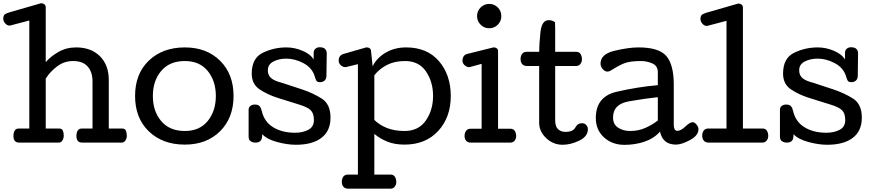

<svg xmlns="http://www.w3.org/2000/svg" viewBox="-35 -869 5318 1170"><path d="M410.6 -497.1Q355 -497.1 311.8 -463.6Q268.6 -430.2 243.7 -390.1V-85.9H323.7Q342.8 -85.9 348.1 -73Q353.5 -60.1 353.5 -42Q353.5 -27.3 345.7 -13.7Q337.9 0 322.8 0H84Q63 0 54.9 -11Q46.9 -22 46.9 -41Q46.9 -59.1 54.2 -72.5Q61.5 -85.9 80.6 -85.9H143.6V-744.1L28.8 -713.9Q26.9 -713.9 26.4 -713.4Q25.9 -712.9 23.9 -712.9Q8.8 -712.9 -3.2 -726.3Q-15.1 -739.7 -15.1 -754.9Q-15.1 -775.9 -4.2 -782.5Q6.8 -789.1 22.9 -793.9L210.9 -848.1Q211.9 -848.6 213.6 -848.9Q215.3 -849.1 217.8 -849.1Q228 -849.1 235.8 -842.5Q243.7 -835.9 243.7 -825.2V-490.2Q272 -523.9 320.3 -552Q368.7 -580.1 428.7 -580.1Q520 -580.1 574 -526.4Q627.9 -472.7 627.9 -380.9V-85.9H707.5Q726.6 -85.9 732.2 -73Q737.8 -60.1 737.8 -42Q737.8 -27.3 729.7 -13.7Q721.7 0 706.5 0H467.8Q446.8 0 438.7 -11Q430.7 -22 430.7 -41Q430.7 -59.1 438.2 -72.5Q445.8 -85.9 464.8 -85.9H528.8V-372.1Q528.8 -430.2 499.3 -463.6Q469.7 -497.1 410.6 -497.1Z M1091.3 -497.1Q998.5 -497.1 947.5 -437Q896.5 -377 896.5 -284.2Q896.5 -190.9 947.5 -130.9Q998.5 -70.8 1091.3 -70.8Q1181.6 -70.8 1231 -131.8Q1280.3 -192.9 1280.3 -284.2Q1280.3 -375.5 1231 -436.3Q1181.6 -497.1 1091.3 -497.1ZM1091.3 12.2Q956.1 12.2 872.1 -68.4Q788.1 -148.9 788.1 -284.2Q788.1 -419.9 872.3 -500Q956.5 -580.1 1091.3 -580.1Q1224.1 -580.1 1306.2 -498.8Q1388.2 -417.5 1388.2 -284.2Q1388.2 -150.9 1306.2 -69.3Q1224.1 12.2 1091.3 12.2Z M1499 -420.4Q1499 -514.6 1566.4 -547.4Q1633.8 -580.1 1710.4 -580.1Q1760.3 -580.1 1809.1 -559.3Q1857.9 -538.6 1876 -506.3L1876.5 -547.9Q1876.5 -563 1887.2 -572Q1897.9 -581.1 1913.1 -581.1Q1934.6 -581.1 1945.3 -571.3Q1956.1 -561.5 1956.1 -543L1954.1 -401.9Q1952.1 -385.3 1941.4 -376.7Q1930.7 -368.2 1914.1 -368.2Q1897.9 -368.2 1892.6 -377.9Q1887.2 -387.7 1882.3 -405.8Q1865.7 -457 1813.7 -484.4Q1761.7 -511.7 1709.5 -511.7Q1664.6 -511.7 1630.9 -494.1Q1597.2 -476.6 1597.2 -440.9Q1597.2 -410.2 1617.2 -393.1Q1637.2 -376 1682.1 -364.7L1807.1 -323.7Q1872.6 -301.8 1925.8 -268.1Q1979 -234.4 1979 -151.9Q1979 -70.8 1923.6 -28.8Q1868.2 13.2 1768.1 13.2Q1715.8 13.2 1653.3 -3.7Q1590.8 -20.5 1563 -51.3Q1563 -19 1551.5 -9.5Q1540 0 1523.4 0Q1504.9 0 1492.4 -8.3Q1480 -16.6 1480 -36.1V-201.2Q1480.5 -216.3 1491.7 -224.1Q1502.9 -231.9 1517.1 -231.9Q1538.6 -231.9 1547.1 -221.9Q1555.7 -211.9 1560.1 -192.9Q1575.2 -126.5 1629.9 -93.3Q1684.6 -60.1 1762.7 -60.1Q1810.1 -60.1 1844 -78.1Q1877.9 -96.2 1877.9 -137.2Q1877.9 -178.2 1858.4 -197.3Q1838.9 -216.3 1789.1 -231.4L1656.2 -272.9Q1594.2 -292.5 1546.6 -324.7Q1499 -356.9 1499 -420.4Z M2604 -284.2Q2604 -370.6 2560.8 -433.8Q2517.6 -497.1 2433.1 -497.1Q2368.7 -497.1 2322 -472.7Q2275.4 -448.2 2246.1 -410.2V-138.2Q2276.9 -107.4 2323 -89.1Q2369.1 -70.8 2430.2 -70.8Q2515.6 -70.8 2559.8 -134.5Q2604 -198.2 2604 -284.2ZM2711.9 -284.2Q2711.9 -154.3 2635.3 -71Q2558.6 12.2 2430.2 12.2Q2370.1 12.2 2325.4 -5.9Q2280.8 -23.9 2246.1 -53.2V194.8H2344.7Q2363.3 194.8 2371.6 208.5Q2379.9 222.2 2379.9 240.2Q2379.9 256.3 2370.4 268.6Q2360.8 280.8 2343.8 280.8H2087.9Q2067.4 280.8 2057.6 269Q2047.9 257.3 2047.9 238.8Q2047.9 220.7 2056.9 207.8Q2065.9 194.8 2085 194.8H2146V-478L2076.2 -460.9Q2075.2 -460.4 2073.2 -460.2Q2071.3 -460 2068.8 -460Q2054.2 -460 2041.5 -471.9Q2028.8 -483.9 2028.8 -499Q2028.8 -515.6 2036.1 -525.6Q2043.5 -535.6 2057.1 -540L2192.9 -579.1Q2194.8 -579.1 2195.3 -579.6Q2195.8 -580.1 2197.8 -580.1H2201.2Q2211.4 -580.1 2218.8 -574Q2226.1 -567.9 2226.1 -557.1L2235.8 -464.8Q2259.3 -514.6 2314 -547.4Q2368.7 -580.1 2439.9 -580.1Q2567.9 -580.1 2639.9 -496.3Q2711.9 -412.6 2711.9 -284.2Z M2946.3 -696.8Q2915.5 -696.8 2893.8 -718.5Q2872.1 -740.2 2872.1 -771Q2872.1 -801.8 2893.8 -823.5Q2915.5 -845.2 2946.3 -845.2Q2977.1 -845.2 2998.5 -823.5Q3020 -801.8 3020 -771Q3020 -740.2 2998.5 -718.5Q2977.1 -696.8 2946.3 -696.8ZM2795.9 -40.5Q2795.9 -58.6 2804.9 -71.5Q2814 -84.5 2833 -84.5H2899.9V-480L2830.1 -460.9Q2829.1 -460.4 2827.4 -460.2Q2825.7 -460 2823.2 -460Q2808.6 -460 2795.9 -471.9Q2783.2 -483.9 2783.2 -499Q2783.2 -514.6 2790.3 -525.6Q2797.4 -536.6 2811 -540L2967.3 -579.1Q2968.8 -579.6 2970.7 -579.8Q2972.7 -580.1 2975.1 -580.1Q2985.8 -580.1 2992.9 -574Q3000 -567.9 3000 -557.1V-84.5H3075.2Q3093.8 -84.5 3102.1 -71Q3110.4 -57.6 3110.4 -39.6Q3110.4 -23.4 3100.8 -11.7Q3091.3 0 3074.2 0H2835.9Q2815.4 0 2805.7 -11Q2795.9 -22 2795.9 -40.5Z M3410.2 -65.4Q3457 -65.4 3470.7 -91.8Q3484.4 -118.2 3512.2 -118.2Q3527.3 -118.2 3537.4 -107.2Q3547.4 -96.2 3547.4 -81.1Q3547.4 -37.6 3495.1 -12.2Q3442.9 13.2 3393.6 13.2Q3336.4 13.2 3293.5 -27.1Q3250.5 -67.4 3250.5 -121.1V-466.8H3177.2Q3156.7 -466.8 3147 -478.5Q3137.2 -490.2 3137.2 -508.8Q3137.2 -526.9 3146.2 -540Q3155.3 -553.2 3174.3 -553.2H3250.5Q3250.5 -597.7 3258.3 -671.9Q3266.1 -746.1 3308.1 -746.1Q3320.3 -746.1 3329.3 -743.2Q3338.4 -740.2 3347.2 -733.9V-724.1Q3347.2 -717.8 3347.7 -709.7Q3348.1 -701.7 3348.1 -695.3V-553.2H3476.1Q3494.6 -553.2 3502.9 -539.6Q3511.2 -525.9 3511.2 -507.8Q3511.2 -491.7 3501.7 -479.2Q3492.2 -466.8 3475.1 -466.8H3348.1V-136.2Q3348.1 -98.1 3365.7 -81.8Q3383.3 -65.4 3410.2 -65.4Z M4221.2 -82Q4221.2 -43 4169.4 -15.4Q4117.7 12.2 4084.5 12.2Q4044.4 12.2 4020 -7.3Q3995.6 -26.9 3986.8 -66.9Q3951.2 -25.9 3893.6 -6.1Q3835.9 13.7 3770.5 13.7Q3695.8 13.7 3645.8 -31.7Q3595.7 -77.1 3595.7 -149.9Q3595.7 -280.8 3723.6 -310.1Q3851.6 -339.4 3973.6 -350.1V-429.2Q3973.6 -467.3 3940.9 -482.2Q3908.2 -497.1 3870.6 -497.1Q3802.2 -497.1 3766.8 -482.4Q3731.4 -467.8 3684.6 -438Q3680.2 -435.5 3676 -434.1Q3671.9 -432.6 3667.5 -432.6Q3650.9 -432.6 3637.7 -448.2Q3624.5 -463.9 3624.5 -481Q3624.5 -539.6 3710.2 -559.8Q3795.9 -580.1 3856.4 -580.1Q3980 -580.1 4025.4 -527.6Q4070.8 -475.1 4070.8 -353V-106.9Q4070.8 -91.8 4075.9 -81.8Q4081.1 -71.8 4092.3 -71.8Q4114.3 -71.8 4141.6 -98.1Q4168.9 -124.5 4186.5 -124.5Q4197.3 -124.5 4209.2 -110.1Q4221.2 -95.7 4221.2 -82ZM3973.6 -276.9Q3896.5 -268.6 3798.6 -251.7Q3700.7 -234.9 3700.7 -152.8Q3700.7 -111.3 3731.4 -91.1Q3762.2 -70.8 3804.7 -70.8Q3855.5 -70.8 3897.7 -89.6Q3939.9 -108.4 3973.6 -134.8Z M4466.3 -847.2Q4476.6 -847.2 4484.4 -840.6Q4492.2 -834 4492.2 -823.2V-85.9H4611.3Q4629.9 -85.9 4638.2 -72.5Q4646.5 -59.1 4646.5 -41Q4646.5 -24.9 4637 -12.5Q4627.4 0 4610.4 0H4284.2Q4263.7 0 4253.9 -11.7Q4244.1 -23.4 4244.1 -42Q4244.1 -60.1 4253.2 -73Q4262.2 -85.9 4281.2 -85.9H4392.1V-742.2L4277.3 -711.9Q4275.4 -711.9 4274.9 -711.4Q4274.4 -710.9 4272.5 -710.9Q4257.3 -710.9 4245.4 -724.4Q4233.4 -737.8 4233.4 -752.9Q4233.4 -773.9 4244.4 -780.5Q4255.4 -787.1 4271.5 -792L4459.5 -846.2Q4460.4 -846.7 4462.2 -846.9Q4463.9 -847.2 4466.3 -847.2Z M4736.8 -420.4Q4736.8 -514.6 4804.2 -547.4Q4871.6 -580.1 4948.2 -580.1Q4998 -580.1 5046.9 -559.3Q5095.7 -538.6 5113.8 -506.3L5114.3 -547.9Q5114.3 -563 5125 -572Q5135.7 -581.1 5150.9 -581.1Q5172.4 -581.1 5183.1 -571.3Q5193.8 -561.5 5193.8 -543L5191.9 -401.9Q5189.9 -385.3 5179.2 -376.7Q5168.5 -368.2 5151.9 -368.2Q5135.7 -368.2 5130.4 -377.9Q5125 -387.7 5120.1 -405.8Q5103.5 -457 5051.5 -484.4Q4999.5 -511.7 4947.3 -511.7Q4902.3 -511.7 4868.7 -494.1Q4835 -476.6 4835 -440.9Q4835 -410.2 4855 -393.1Q4875 -376 4919.9 -364.7L5044.9 -323.7Q5110.4 -301.8 5163.6 -268.1Q5216.8 -234.4 5216.8 -151.9Q5216.8 -70.8 5161.4 -28.8Q5106 13.2 5005.9 13.2Q4953.6 13.2 4891.1 -3.7Q4828.6 -20.5 4800.8 -51.3Q4800.8 -19 4789.3 -9.5Q4777.8 0 4761.2 0Q4742.7 0 4730.2 -8.3Q4717.8 -16.6 4717.8 -36.1V-201.2Q4718.3 -216.3 4729.5 -224.1Q4740.7 -231.9 4754.9 -231.9Q4776.4 -231.9 4784.9 -221.9Q4793.5 -211.9 4797.9 -192.9Q4813 -126.5 4867.7 -93.3Q4922.4 -60.1 5000.5 -60.1Q5047.9 -60.1 5081.8 -78.1Q5115.7 -96.2 5115.7 -137.2Q5115.7 -178.2 5096.2 -197.3Q5076.7 -216.3 5026.9 -231.4L4894 -272.9Q4832 -292.5 4784.4 -324.7Q4736.8 -356.9 4736.8 -420.4Z"/></svg>

Font: Cutive
Style: Regular
Weight: 400
Designer: Vernon Adams
Version: Version 1.002